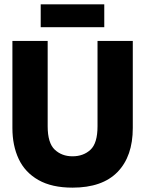

<svg xmlns="http://www.w3.org/2000/svg" viewBox="-20 -848 667 882"><path d="M313 14Q218 14 156.5 -21Q95 -56 66 -117.5Q37 -179 37 -260V-660H199V-268Q199 -191 231.5 -160.5Q264 -130 313 -130Q363 -130 395.5 -160Q428 -190 428 -268V-660H590V-260Q590 -130 520 -58Q450 14 313 14ZM167 -723V-828H459V-723Z"/></svg>

Font: Bricolage Grotesque 48pt ExtraBold
Style: Regular
Weight: 800
Designer: Mathieu Triay
Foundry: Atelier Triay
Version: Version 1.000; ttfautohint (v1.8.4.7-5d5b);gftools[0.9.32]